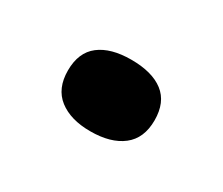

<svg xmlns="http://www.w3.org/2000/svg" viewBox="-41 -194 332 286"><g transform="rotate(30 124.5 -51.5)"><path d="M124 10Q90 10 70 -5.5Q50 -21 50 -52Q50 -83 69.5 -98Q89 -113 124 -113Q160 -113 179.5 -98Q199 -83 199 -52Q199 -21 179 -5.5Q159 10 124 10Z"/></g></svg>

Font: Red Rose SemiBold
Style: Regular
Weight: 600
Designer: Jaikishan Patel
Version: Version 2.000